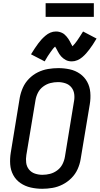

<svg xmlns="http://www.w3.org/2000/svg" viewBox="-20 -1167 621 1195"><path d="M243 8Q274 8 306.5 2.5Q339 -3 369.5 -18.5Q400 -34 424.5 -58.5Q449 -83 463 -114Q477 -145 482 -177L539 -519Q545 -555 542 -591.5Q539 -628 522.5 -658Q506 -688 477.5 -708Q449 -728 414 -735.5Q379 -743 343 -743Q311 -743 278.5 -737.5Q246 -732 215.5 -717Q185 -702 160.5 -677Q136 -652 122.5 -621.5Q109 -591 103 -559L47 -217Q41 -180 43.5 -144Q46 -108 62.5 -77.5Q79 -47 107.5 -27.5Q136 -8 171 0Q206 8 243 8ZM244 -79Q220 -79 197.5 -86.5Q175 -94 160.5 -112Q146 -130 143 -154Q140 -178 144 -202L201 -544Q205 -568 216.5 -590.5Q228 -613 249 -628.5Q270 -644 293.5 -650Q317 -656 341 -656Q365 -656 387.5 -648.5Q410 -641 424.5 -623Q439 -605 442 -581Q445 -557 440 -533L384 -191Q380 -167 368.5 -144.5Q357 -122 336 -106.5Q315 -91 291.5 -85Q268 -79 244 -79ZM427 -785Q444 -785 461 -792Q478 -799 492.5 -811.5Q507 -824 516.5 -835Q526 -846 536.5 -859.5Q547 -873 558 -890Q569 -907 581 -927L497 -971Q486 -954 477 -939.5Q468 -925 460 -914Q452 -903 446 -895.5Q440 -888 431 -879Q427 -886 422.5 -894.5Q418 -903 414.5 -910Q411 -917 405.5 -925Q400 -933 394 -940Q388 -947 381 -953Q374 -959 365 -963Q356 -967 347 -969Q338 -971 328 -971Q310 -971 293.5 -964Q277 -957 262.5 -944.5Q248 -932 238 -921Q228 -910 218 -896.5Q208 -883 196.5 -866Q185 -849 173 -829L258 -785Q268 -803 277 -817Q286 -831 294 -842Q302 -853 308 -861Q314 -869 323 -877Q327 -871 331.5 -862.5Q336 -854 340 -846.5Q344 -839 349 -831Q354 -823 360.5 -816Q367 -809 374 -803.5Q381 -798 389.5 -793.5Q398 -789 407.5 -787Q417 -785 427 -785ZM264 -1062H564V-1147H264Z"/></svg>

Font: Iosevka Sparkle Medium Oblique
Style: Regular
Weight: 500
Italic angle: -9°
Designer: Belleve Invis
Foundry: Belleve Invis
Version: Version 4.5.0; ttfautohint (v1.8.3)